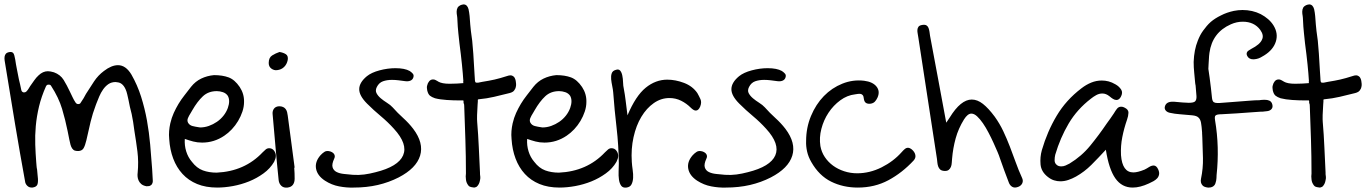

<svg xmlns="http://www.w3.org/2000/svg" viewBox="-20 -847 6169 867"><path d="M5.9 -603.5Q10.7 -610.4 25.4 -612.3H27.3Q36.1 -612.3 40.5 -606.4Q44.9 -600.6 48.8 -578.1Q51.8 -556.6 56.2 -535.2Q60.5 -513.7 65.4 -488.3Q68.4 -477.5 70.8 -465.8Q73.2 -454.1 76.2 -440.4Q78.1 -431.6 86.9 -429.7Q96.7 -429.7 100.6 -435.5Q105.5 -440.4 108.9 -446.3Q112.3 -452.1 116.2 -458Q126 -471.7 134.8 -484.4Q143.6 -497.1 154.3 -506.8Q173.8 -525.4 196.3 -525.4Q207 -525.4 223.6 -520.5Q252.9 -509.8 267.6 -485.8Q282.2 -461.9 295.9 -432.6Q301.8 -420.9 307.6 -408.2Q313.5 -395.5 321.3 -383.8Q326.2 -377 333 -377Q341.8 -377 344.7 -383.8Q351.6 -393.6 357.4 -403.3Q363.3 -413.1 368.2 -422.9Q386.7 -452.1 404.8 -479.5Q422.9 -506.8 449.2 -526.4Q483.4 -552.7 512.7 -552.7Q547.9 -552.7 573.2 -510.7Q600.6 -462.9 617.2 -410.2Q633.8 -357.4 643.6 -303.2Q653.3 -249 658.2 -193.8Q663.1 -138.7 667 -84Q668 -70.3 668.5 -57.6Q668.9 -44.9 669.9 -32.2Q670.9 -21.5 664.1 -12.7Q658.2 -7.8 653.8 -6.8Q649.4 -5.9 641.6 -5.9Q626 -8.8 617.7 -16.1Q609.4 -23.4 605.5 -32.7Q601.6 -42 601.1 -51.3Q600.6 -60.5 601.6 -66.4Q606.4 -116.2 600.6 -162.6Q594.7 -209 586.9 -255.9L581.1 -296.9Q575.2 -334 566.4 -365.2Q563.5 -378.9 560.5 -394.5Q557.6 -407.2 554.7 -420.4Q551.8 -433.6 546.9 -444.3Q533.2 -474.6 507.8 -475.6Q505.9 -475.6 505.4 -476.1Q504.9 -476.6 502.9 -476.6Q483.4 -476.6 469.7 -467.3Q456.1 -458 445.8 -443.4Q435.5 -428.7 428.2 -411.6Q420.9 -394.5 415 -378.9Q413.1 -373 412.1 -371.1Q398.4 -335 389.2 -297.4Q379.9 -259.8 372.1 -222.7L370.1 -213.9Q364.3 -189.5 357.4 -177.7Q350.6 -166 334 -165Q324.2 -165 317.9 -167Q311.5 -168.9 305.7 -176.8Q300.8 -184.6 298.3 -193.8Q295.9 -203.1 293.9 -212.9L293 -216.8Q291 -226.6 289.1 -236.3Q287.1 -246.1 285.2 -255.9Q275.4 -304.7 260.3 -355.5Q245.1 -406.2 210.9 -459Q208 -464.8 200.2 -464.8H198.2Q191.4 -464.8 187.5 -457Q167 -411.1 156.2 -366.2Q145.5 -321.3 141.6 -277.8Q137.7 -234.4 139.2 -193.8Q140.6 -153.3 143.6 -115.2Q144.5 -106.4 145 -98.1Q145.5 -89.8 147.5 -81.1Q148.4 -70.3 149.4 -60.1Q150.4 -49.8 151.4 -39.1Q152.3 -17.6 147 -10.3Q141.6 -2.9 130.9 -1Q128.9 0 123 0Q114.3 0 108.4 -3.9Q102.5 -7.8 99.1 -12.7Q95.7 -17.6 94.2 -22.5Q92.8 -27.3 92.8 -30.3Q70.3 -153.3 48.3 -285.2Q26.4 -417 1 -573.2Q-2 -593.8 5.9 -603.5Z M749 -290Q754.9 -315.4 764.6 -336.9Q774.4 -358.4 786.1 -377.9Q797.9 -397.5 812.5 -416Q827.1 -434.6 842.8 -455.1Q862.3 -479.5 888.7 -492.2Q915 -504.9 946.3 -507.8Q984.4 -507.8 1012.2 -497.6Q1040 -487.3 1062.5 -454.1Q1083 -422.9 1082 -386.7Q1082 -365.2 1074.7 -343.3Q1067.4 -321.3 1055.2 -300.8Q1043 -280.3 1026.9 -263.2Q1010.7 -246.1 993.2 -234.4Q947.3 -203.1 892.6 -203.1Q871.1 -203.1 852.5 -208Q834 -212.9 814.5 -219.7Q812.5 -190.4 820.8 -163.6Q829.1 -136.7 846.7 -116.2Q868.2 -87.9 896 -77.6Q923.8 -67.4 958 -67.4Q1085 -73.2 1166 -159.2Q1172.9 -166 1179.7 -171.9Q1186.5 -177.7 1195.3 -177.7Q1209 -177.7 1217.3 -167Q1225.6 -156.2 1225.6 -143.6Q1225.6 -136.7 1223.6 -130.4Q1221.7 -124 1217.8 -116.2Q1200.2 -85.9 1169.9 -64Q1139.6 -42 1104.5 -27.8Q1069.3 -13.7 1031.7 -6.8Q994.1 0 960.9 0Q909.2 0 870.1 -16.1Q831.1 -32.2 804.2 -61.5Q777.3 -90.8 762.2 -130.9Q747.1 -170.9 744.1 -218.8Q742.2 -238.3 743.7 -255.4Q745.1 -272.5 749 -290ZM829.1 -293Q835.9 -281.2 849.6 -277.8Q863.3 -274.4 877 -272.5Q878.9 -272.5 880.4 -272Q881.8 -271.5 883.8 -271.5Q903.3 -271.5 922.9 -278.3Q942.4 -285.2 959.5 -296.9Q976.6 -308.6 989.3 -324.7Q1002 -340.8 1008.8 -359.4Q1020.5 -392.6 1008.8 -414.1Q1001 -425.8 986.8 -430.7Q972.7 -435.5 959 -435.5Q920.9 -435.5 896 -412.1Q871.1 -388.7 848.6 -349.6Q844.7 -341.8 841.8 -337.9Q833 -324.2 828.6 -313.5Q824.2 -302.7 829.1 -293Z M1240.2 -367.2Q1251 -367.2 1258.3 -363.8Q1265.6 -360.4 1270 -354.5Q1274.4 -348.6 1276.4 -340.8Q1278.3 -333 1279.3 -325.2Q1287.1 -266.6 1294.9 -208Q1302.7 -149.4 1310.5 -89.8H1308.6Q1309.6 -77.1 1310.1 -64.9Q1310.5 -52.7 1310.5 -40Q1310.5 -23.4 1302.7 -12.7Q1294.9 -2 1278.3 0Q1260.7 2 1250.5 -7.8Q1240.2 -17.6 1238.3 -33.2Q1230.5 -108.4 1224.1 -183.1Q1217.8 -257.8 1210.9 -333Q1210 -346.7 1217.3 -356.4Q1224.6 -366.2 1240.2 -367.2ZM1193.4 -562.5Q1193.4 -586.9 1209 -596.7Q1224.6 -606.4 1242.2 -612.3Q1259.8 -609.4 1271 -602.1Q1282.2 -594.7 1279.3 -576.2Q1275.4 -556.6 1262.7 -544.4Q1250 -532.2 1231.4 -530.3Q1217.8 -528.3 1205.6 -537.1Q1193.4 -545.9 1193.4 -562.5Z M1426.8 -145.5Q1434.6 -154.3 1444.8 -161.1Q1455.1 -168 1471.7 -163.1Q1485.4 -158.2 1489.7 -149.4Q1494.1 -140.6 1489.3 -130.9Q1477.5 -105.5 1481.9 -91.3Q1486.3 -77.1 1500 -70.3Q1513.7 -63.5 1533.2 -61.5Q1552.7 -59.6 1573.2 -57.6Q1599.6 -55.7 1625 -59.1Q1650.4 -62.5 1675.8 -69.3Q1778.3 -94.7 1800.3 -145.5Q1822.3 -196.3 1758.8 -265.6Q1731.4 -295.9 1699.2 -322.8Q1667 -349.6 1637.7 -378.9Q1601.6 -415 1602.1 -444.8Q1602.5 -474.6 1636.7 -502.9Q1657.2 -519.5 1693.8 -529.3Q1730.5 -539.1 1765.6 -539.1Q1807.6 -539.1 1830.1 -526.4Q1838.9 -520.5 1844.2 -514.2Q1849.6 -507.8 1846.7 -498Q1843.8 -487.3 1833.5 -482.9Q1823.2 -478.5 1809.6 -480.5Q1794.9 -482.4 1779.8 -484.4Q1764.6 -486.3 1750 -486.3Q1727.5 -486.3 1709.5 -480Q1691.4 -473.6 1681.6 -454.1Q1673.8 -438.5 1680.2 -426.3Q1686.5 -414.1 1699.2 -403.3Q1711.9 -392.6 1727.5 -382.8Q1743.2 -373 1752.9 -362.3Q1775.4 -336.9 1800.8 -314Q1826.2 -291 1845.7 -265.6Q1894.5 -201.2 1877 -144Q1859.4 -86.9 1780.3 -45.9Q1736.3 -23.4 1686 -11.7Q1635.7 0 1576.2 0Q1544.9 1 1511.2 -5.4Q1477.5 -11.7 1447.3 -31.2Q1413.1 -53.7 1407.2 -85Q1401.4 -116.2 1426.8 -145.5Z M1909.2 -461.9Q1911.1 -471.7 1918 -480Q1924.8 -488.3 1935.5 -488.3Q1941.4 -488.3 1946.3 -485.8Q1951.2 -483.4 1956.1 -480.5Q1957 -479.5 1957.5 -479.5Q1958 -479.5 1959 -478.5Q1975.6 -468.8 2009.8 -468.8Q2018.6 -468.8 2027.3 -469.2Q2036.1 -469.7 2043.9 -469.7Q2049.8 -470.7 2058.6 -470.7Q2067.4 -470.7 2072.3 -471.7Q2072.3 -473.6 2071.8 -476.6Q2071.3 -479.5 2072.3 -481.4Q2070.3 -513.7 2065.9 -556.6Q2061.5 -599.6 2054.7 -651.4Q2052.7 -671.9 2049.8 -696.8Q2046.9 -721.7 2044.9 -766.6Q2043.9 -769.5 2043.9 -775.4Q2042 -784.2 2042 -794.4Q2042 -804.7 2046.9 -813.5Q2049.8 -818.4 2058.6 -823.2Q2060.5 -824.2 2065.4 -825.7Q2070.3 -827.1 2073.2 -827.1Q2089.8 -827.1 2095.7 -805.7Q2097.7 -797.9 2098.6 -790Q2099.6 -782.2 2100.6 -774.4Q2103.5 -731.4 2106.4 -707Q2109.4 -682.6 2112.3 -663.1Q2114.3 -644.5 2117.2 -605.5Q2120.1 -566.4 2122.1 -524.4Q2123 -516.6 2123 -509.3Q2123 -502 2124 -494.1Q2124 -491.2 2124.5 -484.9Q2125 -478.5 2127 -475.6Q2128.9 -473.6 2132.8 -473.6H2138.7Q2146.5 -475.6 2158.2 -477.5Q2189.5 -482.4 2213.4 -487.8Q2237.3 -493.2 2270.5 -503.9Q2273.4 -504.9 2277.3 -505.9Q2281.2 -506.8 2285.2 -506.8Q2293.9 -506.8 2301.8 -499Q2308.6 -489.3 2309.6 -475.6Q2312.5 -460 2306.6 -446.3Q2301.8 -436.5 2295.4 -432.6Q2289.1 -428.7 2281.2 -426.8Q2242.2 -417 2210.9 -409.7Q2179.7 -402.3 2139.6 -398.4Q2139.6 -398.4 2137.7 -396.5Q2137.7 -393.6 2137.7 -388.2Q2137.7 -382.8 2136.7 -375Q2134.8 -349.6 2134.3 -327.6Q2133.8 -305.7 2134.8 -295.9Q2139.6 -238.3 2142.1 -182.1Q2144.5 -126 2147.5 -67.4V-60.5Q2148.4 -54.7 2148.9 -47.9Q2149.4 -41 2147.5 -33.2Q2144.5 -14.6 2132.8 -3.9Q2125 0 2121.1 0Q2118.2 0 2108.4 -2Q2100.6 -3.9 2098.1 -6.3Q2095.7 -8.8 2094.7 -9.8Q2085 -22.5 2084 -37.1Q2082 -50.8 2084 -63.5Q2084 -140.6 2081.5 -216.3Q2079.1 -292 2076.2 -369.1Q2076.2 -373 2075.7 -375Q2075.2 -377 2075.2 -377.9Q2073.2 -379.9 2073.2 -383.8V-390.6Q2072.3 -392.6 2072.3 -392.6V-393.6H2070.3H2066.4H2061.5H2050.8Q2028.3 -393.6 1997.6 -395.5Q1966.8 -397.5 1944.3 -403.3Q1929.7 -408.2 1921.4 -415Q1913.1 -421.9 1909.2 -438.5Q1908.2 -444.3 1907.7 -450.2Q1907.2 -456.1 1909.2 -461.9Z M2294.9 -290Q2300.8 -315.4 2310.5 -336.9Q2320.3 -358.4 2332 -377.9Q2343.8 -397.5 2358.4 -416Q2373 -434.6 2388.7 -455.1Q2408.2 -479.5 2434.6 -492.2Q2460.9 -504.9 2492.2 -507.8Q2530.3 -507.8 2558.1 -497.6Q2585.9 -487.3 2608.4 -454.1Q2628.9 -422.9 2627.9 -386.7Q2627.9 -365.2 2620.6 -343.3Q2613.3 -321.3 2601.1 -300.8Q2588.9 -280.3 2572.8 -263.2Q2556.6 -246.1 2539.1 -234.4Q2493.2 -203.1 2438.5 -203.1Q2417 -203.1 2398.4 -208Q2379.9 -212.9 2360.4 -219.7Q2358.4 -190.4 2366.7 -163.6Q2375 -136.7 2392.6 -116.2Q2414.1 -87.9 2441.9 -77.6Q2469.7 -67.4 2503.9 -67.4Q2630.9 -73.2 2711.9 -159.2Q2718.8 -166 2725.6 -171.9Q2732.4 -177.7 2741.2 -177.7Q2754.9 -177.7 2763.2 -167Q2771.5 -156.2 2771.5 -143.6Q2771.5 -136.7 2769.5 -130.4Q2767.6 -124 2763.7 -116.2Q2746.1 -85.9 2715.8 -64Q2685.5 -42 2650.4 -27.8Q2615.2 -13.7 2577.6 -6.8Q2540 0 2506.8 0Q2455.1 0 2416 -16.1Q2377 -32.2 2350.1 -61.5Q2323.2 -90.8 2308.1 -130.9Q2293 -170.9 2290 -218.8Q2288.1 -238.3 2289.6 -255.4Q2291 -272.5 2294.9 -290ZM2375 -293Q2381.8 -281.2 2395.5 -277.8Q2409.2 -274.4 2422.9 -272.5Q2424.8 -272.5 2426.3 -272Q2427.7 -271.5 2429.7 -271.5Q2449.2 -271.5 2468.8 -278.3Q2488.3 -285.2 2505.4 -296.9Q2522.5 -308.6 2535.2 -324.7Q2547.9 -340.8 2554.7 -359.4Q2566.4 -392.6 2554.7 -414.1Q2546.9 -425.8 2532.7 -430.7Q2518.6 -435.5 2504.9 -435.5Q2466.8 -435.5 2441.9 -412.1Q2417 -388.7 2394.5 -349.6Q2390.6 -341.8 2387.7 -337.9Q2378.9 -324.2 2374.5 -313.5Q2370.1 -302.7 2375 -293Z M2759.8 -531.2Q2773.4 -536.1 2780.3 -528.3Q2787.1 -520.5 2790 -506.3Q2793 -492.2 2793.5 -475.6Q2793.9 -459 2796.9 -446.3Q2801.8 -420.9 2805.2 -392.6Q2808.6 -364.3 2813.5 -326.2Q2850.6 -414.1 2895.5 -450.7Q2940.4 -487.3 2993.2 -487.3Q3030.3 -487.3 3068.8 -472.7Q3107.4 -458 3128.9 -426.8Q3136.7 -413.1 3143.1 -398.9Q3149.4 -384.8 3141.6 -365.2Q3133.8 -347.7 3122.1 -347.7Q3116.2 -347.7 3110.4 -351.6Q3104.5 -355.5 3099.6 -360.4Q3080.1 -379.9 3055.7 -392.1Q3031.2 -404.3 3002.9 -404.3Q2964.8 -404.3 2932.1 -381.3Q2899.4 -358.4 2876 -319.3Q2852.5 -280.3 2840.8 -227.5Q2829.1 -174.8 2833 -116.2Q2834 -99.6 2836.9 -80.1Q2839.8 -60.5 2838.9 -43.5Q2837.9 -26.4 2831.5 -14.2Q2825.2 -2 2808.6 0Q2792 2 2784.7 -8.8Q2777.3 -19.5 2774.9 -36.6Q2772.5 -53.7 2773.4 -73.7Q2774.4 -93.8 2774.4 -109.4Q2773.4 -191.4 2764.2 -270.5Q2754.9 -349.6 2749 -429.7Q2748 -442.4 2744.6 -458.5Q2741.2 -474.6 2739.7 -489.3Q2738.3 -503.9 2742.2 -515.6Q2746.1 -527.3 2759.8 -531.2Z M3107.4 -145.5Q3115.2 -154.3 3125.5 -161.1Q3135.7 -168 3152.3 -163.1Q3166 -158.2 3170.4 -149.4Q3174.8 -140.6 3169.9 -130.9Q3158.2 -105.5 3162.6 -91.3Q3167 -77.1 3180.7 -70.3Q3194.3 -63.5 3213.9 -61.5Q3233.4 -59.6 3253.9 -57.6Q3280.3 -55.7 3305.7 -59.1Q3331.1 -62.5 3356.4 -69.3Q3459 -94.7 3481 -145.5Q3502.9 -196.3 3439.5 -265.6Q3412.1 -295.9 3379.9 -322.8Q3347.7 -349.6 3318.4 -378.9Q3282.2 -415 3282.7 -444.8Q3283.2 -474.6 3317.4 -502.9Q3337.9 -519.5 3374.5 -529.3Q3411.1 -539.1 3446.3 -539.1Q3488.3 -539.1 3510.7 -526.4Q3519.5 -520.5 3524.9 -514.2Q3530.3 -507.8 3527.3 -498Q3524.4 -487.3 3514.2 -482.9Q3503.9 -478.5 3490.2 -480.5Q3475.6 -482.4 3460.4 -484.4Q3445.3 -486.3 3430.7 -486.3Q3408.2 -486.3 3390.1 -480Q3372.1 -473.6 3362.3 -454.1Q3354.5 -438.5 3360.8 -426.3Q3367.2 -414.1 3379.9 -403.3Q3392.6 -392.6 3408.2 -382.8Q3423.8 -373 3433.6 -362.3Q3456.1 -336.9 3481.4 -314Q3506.8 -291 3526.4 -265.6Q3575.2 -201.2 3557.6 -144Q3540 -86.9 3460.9 -45.9Q3417 -23.4 3366.7 -11.7Q3316.4 0 3256.8 0Q3225.6 1 3191.9 -5.4Q3158.2 -11.7 3127.9 -31.2Q3093.8 -53.7 3087.9 -85Q3082 -116.2 3107.4 -145.5Z M3620.1 -210Q3620.1 -270.5 3642.1 -323.2Q3664.1 -376 3700.2 -413.1Q3736.3 -450.2 3783.7 -469.2Q3831.1 -488.3 3881.8 -482.4Q3920.9 -477.5 3938 -456.1Q3955.1 -434.6 3942.4 -406.2Q3937.5 -395.5 3930.7 -388.2Q3923.8 -380.9 3912.1 -378.9Q3899.4 -377 3891.1 -381.8Q3882.8 -386.7 3880.9 -400.4Q3879.9 -412.1 3876 -417Q3872.1 -421.9 3866.2 -422.9Q3860.4 -423.8 3853.5 -422.9Q3846.7 -421.9 3840.8 -420.9Q3805.7 -417 3774.4 -394Q3743.2 -371.1 3721.2 -337.9Q3699.2 -304.7 3689 -265.1Q3678.7 -225.6 3684.6 -187.5Q3689.5 -160.2 3704.6 -137.7Q3719.7 -115.2 3741.7 -99.1Q3763.7 -83 3792 -73.7Q3820.3 -64.5 3850.6 -64.5Q3907.2 -64.5 3960.9 -91.3Q4014.6 -118.2 4051.8 -160.2Q4058.6 -168 4065.4 -173.8Q4072.3 -179.7 4080.1 -179.7Q4087.9 -179.7 4097.7 -171.9Q4110.4 -161.1 4113.3 -147.5Q4116.2 -133.8 4105.5 -122.1Q4053.7 -66.4 3991.7 -33.2Q3929.7 0 3853.5 0Q3787.1 0 3732.9 -26.9Q3678.7 -53.7 3643.6 -115.2Q3629.9 -138.7 3624.5 -163.1Q3619.1 -187.5 3620.1 -210Z M4144.5 -734.4Q4157.2 -736.3 4163.6 -732.4Q4169.9 -728.5 4172.9 -720.7Q4175.8 -712.9 4177.2 -703.6Q4178.7 -694.3 4179.7 -685.5Q4198.2 -588.9 4215.8 -492.7Q4233.4 -396.5 4252.9 -293L4268.6 -316.4Q4318.4 -397.5 4368.2 -397.5Q4393.6 -397.5 4418.5 -377.9Q4443.4 -358.4 4471.7 -320.3Q4494.1 -289.1 4510.3 -254.9Q4526.4 -220.7 4540 -185.5Q4553.7 -150.4 4566.4 -114.7Q4579.1 -79.1 4594.7 -44.9Q4601.6 -31.2 4596.2 -19.5Q4590.8 -7.8 4577.1 -2.9Q4561.5 2.9 4550.8 -3.4Q4540 -9.8 4535.2 -23.4Q4524.4 -50.8 4514.6 -78.1Q4504.9 -105.5 4495.1 -132.8Q4492.2 -142.6 4484.4 -161.1Q4476.6 -179.7 4466.3 -202.1Q4456.1 -224.6 4443.8 -248Q4431.6 -271.5 4418.5 -290.5Q4405.3 -309.6 4392.1 -321.8Q4378.9 -334 4366.2 -334Q4349.6 -334 4333 -307.6Q4307.6 -266.6 4295.4 -222.2Q4283.2 -177.7 4279.3 -130.9Q4278.3 -122.1 4277.8 -111.8Q4277.3 -101.6 4273.9 -93.3Q4270.5 -85 4263.7 -79.6Q4256.8 -74.2 4243.2 -75.2Q4231.4 -76.2 4225.6 -81.5Q4219.7 -86.9 4216.8 -94.7Q4213.9 -102.5 4212.9 -111.8Q4211.9 -121.1 4210.9 -129.9Q4189.5 -267.6 4168.9 -403.3Q4148.4 -539.1 4127 -676.8Q4126 -685.5 4124 -694.8Q4122.1 -704.1 4122.6 -711.9Q4123 -719.7 4127.4 -726.1Q4131.8 -732.4 4144.5 -734.4Z M4684.6 -168.9Q4709 -252.9 4751.5 -324.2Q4793.9 -395.5 4863.3 -448.2Q4884.8 -464.8 4907.7 -474.1Q4930.7 -483.4 4955.1 -483.4Q4970.7 -483.4 4985.8 -479.5Q5001 -475.6 5017.6 -465.8Q5033.2 -457 5042.5 -442.9Q5051.8 -428.7 5041 -409.2Q5033.2 -395.5 5021.5 -395.5Q5013.7 -395.5 5005.9 -400.4Q4998 -405.3 4990.2 -412.1Q4974.6 -424.8 4958 -424.8Q4943.4 -424.8 4930.2 -417.5Q4917 -410.2 4906.2 -401.4Q4843.8 -353.5 4805.7 -289.1Q4767.6 -224.6 4745.1 -148.4Q4742.2 -136.7 4742.2 -123Q4742.2 -109.4 4752.9 -101.6Q4759.8 -95.7 4772.5 -95.7Q4782.2 -95.7 4791.5 -99.6Q4800.8 -103.5 4809.6 -108.4Q4864.3 -141.6 4903.3 -189.5Q4942.4 -237.3 4977.5 -289.1Q4985.4 -299.8 4993.7 -311.5Q5002 -323.2 5009.8 -335Q5016.6 -346.7 5023.9 -356Q5031.2 -365.2 5043 -365.2Q5050.8 -365.2 5057.6 -361.3Q5076.2 -352.5 5075.7 -337.9Q5075.2 -323.2 5069.3 -306.6Q5055.7 -267.6 5047.9 -228Q5040 -188.5 5042 -146.5Q5047.9 -68.4 5097.7 -68.4Q5117.2 -68.4 5148.4 -81.1Q5158.2 -85.9 5168.9 -92.8Q5179.7 -99.6 5189.5 -99.6Q5202.1 -99.6 5210 -82Q5215.8 -69.3 5213.9 -59.1Q5211.9 -48.8 5205.1 -41.5Q5198.2 -34.2 5188.5 -28.8Q5178.7 -23.4 5168 -18.6Q5127.9 0 5094.7 0Q5045.9 0 5016.6 -41.5Q4987.3 -83 4973.6 -170.9Q4939.5 -133.8 4908.2 -102.5Q4877 -71.3 4838.9 -49.8Q4821.3 -40 4803.7 -34.2Q4786.1 -28.3 4767.6 -28.3Q4753.9 -28.3 4739.7 -32.7Q4725.6 -37.1 4711.9 -47.9Q4681.6 -71.3 4678.7 -104.5Q4675.8 -137.7 4684.6 -168.9Z M5629.9 -626Q5669.9 -646.5 5678.7 -668Q5688.5 -687.5 5670.9 -711.9Q5643.6 -749 5591.8 -749Q5564.5 -749 5538.1 -737.3Q5454.1 -700.2 5441.4 -608.4Q5439.5 -594.7 5439 -581.5Q5438.5 -568.4 5437.5 -556.6Q5437.5 -550.8 5437 -545.9Q5436.5 -541 5436.5 -536.1L5442.4 -495.1Q5445.3 -471.7 5448.2 -448.7Q5451.2 -425.8 5453.1 -403.3Q5455.1 -389.6 5460.9 -385.7Q5466.8 -381.8 5477.5 -381.8H5485.4Q5520.5 -384.8 5556.2 -387.2Q5591.8 -389.6 5626 -392.6Q5636.7 -393.6 5647 -394Q5657.2 -394.5 5668 -394.5Q5669.9 -395.5 5672.9 -395.5Q5676.8 -395.5 5680.7 -396Q5684.6 -396.5 5689.5 -396.5Q5697.3 -396.5 5702.1 -395.5Q5707 -394.5 5711.9 -392.6Q5722.7 -387.7 5725.6 -374Q5728.5 -361.3 5720.7 -353.5Q5713.9 -346.7 5703.1 -345.2Q5692.4 -343.8 5681.6 -342.8H5673.8Q5663.1 -341.8 5652.3 -341.3Q5641.6 -340.8 5630.9 -339.8Q5597.7 -336.9 5564 -335Q5530.3 -333 5496.1 -331.1Q5474.6 -331.1 5468.8 -325.2Q5463.9 -321.3 5466.8 -303.7Q5487.3 -182.6 5473.6 -55.7V-54.7Q5473.6 -48.8 5473.1 -43Q5472.7 -37.1 5471.7 -31.2Q5468.8 -16.6 5463.9 -10.7Q5455.1 0 5438.5 0H5434.6Q5417 -2 5410.2 -9.8Q5399.4 -21.5 5403.3 -40Q5413.1 -86.9 5412.1 -132.8Q5411.1 -178.7 5409.2 -225.6Q5409.2 -230.5 5408.7 -235.4Q5408.2 -240.2 5408.2 -245.1V-248V-249Q5406.2 -277.3 5403.3 -293Q5400.4 -308.6 5391.6 -316.4Q5383.8 -324.2 5364.3 -326.2Q5344.7 -328.1 5307.6 -331.1Q5283.2 -333 5266.6 -336.9Q5252 -338.9 5244.6 -347.2Q5237.3 -355.5 5240.2 -366.2Q5246.1 -387.7 5274.4 -387.7H5281.2Q5302.7 -385.7 5319.3 -384.3Q5335.9 -382.8 5347.7 -382.8Q5369.1 -382.8 5376 -388.7Q5383.8 -395.5 5382.8 -413.1Q5381.8 -430.7 5378.9 -460.9Q5377.9 -462.9 5377.9 -465.8Q5377.9 -468.8 5377 -471.7Q5375 -495.1 5372.6 -519Q5370.1 -543 5370.1 -567.4Q5372.1 -622.1 5388.7 -663.1Q5393.6 -675.8 5399.4 -687Q5405.3 -698.2 5413.1 -709Q5420.9 -719.7 5429.2 -729.5Q5437.5 -739.3 5447.3 -748Q5466.8 -764.6 5493.2 -777.3Q5519.5 -791 5551.8 -797.9Q5561.5 -799.8 5571.3 -800.8Q5581.1 -801.8 5590.8 -801.8Q5635.7 -801.8 5672.9 -783.2Q5691.4 -773.4 5706.1 -760.7Q5720.7 -748 5730.5 -732.4Q5752.9 -696.3 5741.2 -659.2Q5729.5 -622.1 5688.5 -596.7Q5680.7 -591.8 5672.4 -587.4Q5664.1 -583 5655.3 -581.1Q5650.4 -580.1 5646.5 -579.6Q5642.6 -579.1 5639.6 -579.1Q5620.1 -579.1 5612.3 -593.8Q5606.4 -604.5 5612.3 -613.3Q5615.2 -617.2 5619.6 -619.6Q5624 -622.1 5629.9 -626Z M5727.5 -461.9Q5729.5 -471.7 5736.3 -480Q5743.2 -488.3 5753.9 -488.3Q5759.8 -488.3 5764.6 -485.8Q5769.5 -483.4 5774.4 -480.5Q5775.4 -479.5 5775.9 -479.5Q5776.4 -479.5 5777.3 -478.5Q5793.9 -468.8 5828.1 -468.8Q5836.9 -468.8 5845.7 -469.2Q5854.5 -469.7 5862.3 -469.7Q5868.2 -470.7 5877 -470.7Q5885.7 -470.7 5890.6 -471.7Q5890.6 -473.6 5890.1 -476.6Q5889.6 -479.5 5890.6 -481.4Q5888.7 -513.7 5884.3 -556.6Q5879.9 -599.6 5873 -651.4Q5871.1 -671.9 5868.2 -696.8Q5865.2 -721.7 5863.3 -766.6Q5862.3 -769.5 5862.3 -775.4Q5860.4 -784.2 5860.4 -794.4Q5860.4 -804.7 5865.2 -813.5Q5868.2 -818.4 5877 -823.2Q5878.9 -824.2 5883.8 -825.7Q5888.7 -827.1 5891.6 -827.1Q5908.2 -827.1 5914.1 -805.7Q5916 -797.9 5917 -790Q5918 -782.2 5918.9 -774.4Q5921.9 -731.4 5924.8 -707Q5927.7 -682.6 5930.7 -663.1Q5932.6 -644.5 5935.5 -605.5Q5938.5 -566.4 5940.4 -524.4Q5941.4 -516.6 5941.4 -509.3Q5941.4 -502 5942.4 -494.1Q5942.4 -491.2 5942.9 -484.9Q5943.4 -478.5 5945.3 -475.6Q5947.3 -473.6 5951.2 -473.6H5957Q5964.8 -475.6 5976.6 -477.5Q6007.8 -482.4 6031.7 -487.8Q6055.7 -493.2 6088.9 -503.9Q6091.8 -504.9 6095.7 -505.9Q6099.6 -506.8 6103.5 -506.8Q6112.3 -506.8 6120.1 -499Q6127 -489.3 6127.9 -475.6Q6130.9 -460 6125 -446.3Q6120.1 -436.5 6113.8 -432.6Q6107.4 -428.7 6099.6 -426.8Q6060.5 -417 6029.3 -409.7Q5998 -402.3 5958 -398.4Q5958 -398.4 5956.1 -396.5Q5956.1 -393.6 5956.1 -388.2Q5956.1 -382.8 5955.1 -375Q5953.1 -349.6 5952.6 -327.6Q5952.1 -305.7 5953.1 -295.9Q5958 -238.3 5960.4 -182.1Q5962.9 -126 5965.8 -67.4V-60.5Q5966.8 -54.7 5967.3 -47.9Q5967.8 -41 5965.8 -33.2Q5962.9 -14.6 5951.2 -3.9Q5943.4 0 5939.5 0Q5936.5 0 5926.8 -2Q5918.9 -3.9 5916.5 -6.3Q5914.1 -8.8 5913.1 -9.8Q5903.3 -22.5 5902.3 -37.1Q5900.4 -50.8 5902.3 -63.5Q5902.3 -140.6 5899.9 -216.3Q5897.5 -292 5894.5 -369.1Q5894.5 -373 5894 -375Q5893.6 -377 5893.6 -377.9Q5891.6 -379.9 5891.6 -383.8V-390.6Q5890.6 -392.6 5890.6 -392.6V-393.6H5888.7H5884.8H5879.9H5869.1Q5846.7 -393.6 5815.9 -395.5Q5785.2 -397.5 5762.7 -403.3Q5748 -408.2 5739.7 -415Q5731.4 -421.9 5727.5 -438.5Q5726.6 -444.3 5726.1 -450.2Q5725.6 -456.1 5727.5 -461.9Z"/></svg>

Font: Scriphy
Style: Regular
Weight: 400
Designer: Ala M. Lockhart
Foundry: Ala M. Lockhart
Version: Version 1.0 2021